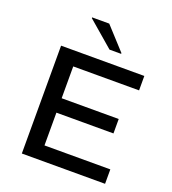

<svg xmlns="http://www.w3.org/2000/svg" viewBox="-160 -1031 1031 1151"><g transform="rotate(20 355.5 -455.5)"><path d="M112 0V-688H643V-596H223V-393H587V-301H223V-92H643V0ZM393 -765 229 -906V-911H338L467 -770V-765Z"/></g></svg>

Font: Saira Expanded Medium
Style: Regular
Weight: 500
Width: 7
Designer: Hector Gatti with collaboration of the Omnibus-Type team
Foundry: Omnibus-Type
Version: Version 1.100; ttfautohint (v1.8.3)